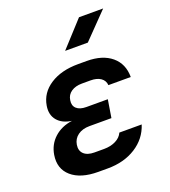

<svg xmlns="http://www.w3.org/2000/svg" viewBox="-143 -889 886 1001"><g transform="rotate(-20 300.0 -389.0)"><path d="M283 7H230Q133 7 82.5 -37Q32 -81 44 -155Q53 -210 92.5 -246Q132 -282 192 -290Q140 -297 113.5 -328.5Q87 -360 95 -409Q106 -477 167.5 -517Q229 -557 323 -557H370Q458 -557 508 -515Q558 -473 558 -400H434Q432 -426 411 -440.5Q390 -455 355 -455H307Q271 -455 247.5 -439Q224 -423 220 -394Q215 -365 233 -348.5Q251 -332 287 -332H406L390 -233H268Q229 -233 203.5 -214.5Q178 -196 173 -164Q168 -132 187.5 -113.5Q207 -95 246 -95H299Q336 -95 364 -109Q392 -123 403 -148H527Q504 -76 438.5 -34.5Q373 7 283 7ZM283 -645 411 -785H545L409 -645Z"/></g></svg>

Font: JetBrains Mono NL
Style: Bold Italic
Weight: 700
Italic angle: -9°
Designer: Philipp Nurullin, Konstantin Bulenkov
Foundry: JetBrains
Version: Version 2.304; ttfautohint (v1.8.4.7-5d5b)